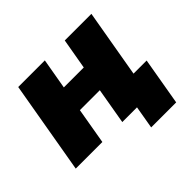

<svg xmlns="http://www.w3.org/2000/svg" viewBox="-154 -703 1015 1015"><g transform="rotate(-45 353.5 -196.0)"><path d="M444 -520 414 -348H265L295 -520H96L6 0H205L240 -203H389L354 0H464L442 128H629L675 -139H577L643 -520Z"/></g></svg>

Font: Fixel Display Black
Style: Italic
Weight: 900
Italic angle: -10°
Designer: AlfaBravo + MacPaw
Foundry: Kyrylo Tkachov, Marchela Mozhyna, Serhii Makarenko, Maria Weinstein, Zakhar Kryvoshyya
Version: Version 1.210;Glyphs 3.2 (3217)